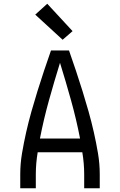

<svg xmlns="http://www.w3.org/2000/svg" viewBox="-20 -1004 640 1024"><path d="M88 0V-74Q88 -131 97.5 -187Q107 -243 119.5 -298.5Q132 -354 147.5 -409Q163 -464 180 -518.5Q197 -573 215 -627Q233 -681 252 -735H348Q367 -681 385 -627Q403 -573 420 -518.5Q437 -464 452.5 -409Q468 -354 480.5 -298.5Q493 -243 502.5 -187Q512 -131 512 -74V0H429V-74Q429 -103 426.5 -132.5Q424 -162 419 -192H181Q176 -162 173.5 -132.5Q171 -103 171 -74V0ZM193 -265H407Q387 -368 359 -468.5Q331 -569 300 -669Q269 -569 241 -468.5Q213 -368 193 -265ZM314 -792 168 -926 232 -984 367 -838Z"/></svg>

Font: Iosevka Curly Extended
Style: Regular
Weight: 400
Width: 7
Monospace: yes
Designer: Belleve Invis
Foundry: Belleve Invis
Version: Version 11.1.0; ttfautohint (v1.8.3)